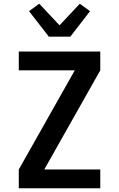

<svg xmlns="http://www.w3.org/2000/svg" viewBox="-20 -1012 640 1032"><path d="M81 0V-101L382 -634H81V-735H519V-634L218 -101H519V0ZM242 -815 227 -835 136 -952 191 -992 300 -876 409 -992 464 -952 358 -815Z"/></svg>

Font: Iosevka Aile
Style: Bold
Weight: 700
Designer: Belleve Invis
Foundry: Belleve Invis
Version: Version 28.0.1; ttfautohint (v1.8.4)